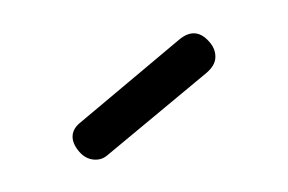

<svg xmlns="http://www.w3.org/2000/svg" viewBox="-28 -759 336 224"><g transform="rotate(5 140.0 -646.5)"><path d="M103 -574Q97 -568 88 -568Q78 -568 70 -576Q61 -585 61 -594Q61 -602 68 -609L175 -716Q184 -725 193 -725Q202 -725 211 -716Q219 -708 219 -698Q219 -689 210 -680Z"/></g></svg>

Font: Agu Display
Style: Regular
Weight: 400
Designer: Oluwaseun Badejo
Version: Version 1.103